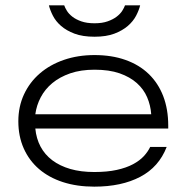

<svg xmlns="http://www.w3.org/2000/svg" viewBox="-20 -679 689 711"><path d="M540 -255.9Q537.6 -289.1 524.9 -318.8Q512.2 -348.6 486.8 -371.3Q461.4 -394 422.9 -407.5Q384.3 -420.9 330.1 -420.9Q279.3 -420.9 240.2 -407.5Q201.2 -394 173.8 -371.3Q146.5 -348.6 130.9 -318.8Q115.2 -289.1 110.8 -255.9ZM329.1 12.2Q265.1 12.2 213.1 -4.6Q161.1 -21.5 124.5 -53Q87.9 -84.5 67.9 -129.4Q47.9 -174.3 47.9 -230Q47.9 -284.2 68.8 -329.3Q89.8 -374.5 127.4 -407Q165 -439.5 216.8 -457.3Q268.6 -475.1 330.1 -475.1Q394 -475.1 444.8 -457Q495.6 -439 530.8 -405Q565.9 -371.1 584.5 -322.8Q603 -274.4 603 -213.9V-203.1H110.8Q114.3 -166 130.1 -136.2Q146 -106.4 173.8 -85.4Q201.7 -64.5 240.5 -53.2Q279.3 -42 329.1 -42Q377 -42 412.4 -49.8Q447.8 -57.6 472.4 -70.8Q497.1 -84 512.5 -100.6Q527.8 -117.2 536.1 -134.8H597.2Q568.4 -60.5 499.3 -24.2Q430.2 12.2 329.1 12.2ZM499 -659.2Q494.6 -641.1 483.9 -620.6Q473.1 -600.1 453.4 -583Q433.6 -565.9 403.6 -554.4Q373.5 -543 330.1 -543Q286.1 -543 255.9 -554.4Q225.6 -565.9 206.1 -583Q186.5 -600.1 176 -620.6Q165.5 -641.1 161.1 -659.2H217.8Q220.7 -650.4 227.8 -638.9Q234.9 -627.4 248 -617.2Q261.2 -606.9 281.2 -599.9Q301.3 -592.8 330.1 -592.8Q358.4 -592.8 378.4 -599.9Q398.4 -606.9 411.9 -617.2Q425.3 -627.4 432.6 -638.9Q439.9 -650.4 442.9 -659.2Z"/></svg>

Font: Stint Ultra Expanded
Style: Regular
Weight: 400
Width: 7
Designer: Astigmatic (AOETI)
Foundry: Astigmatic (AOETI)
Version: Version 1.000